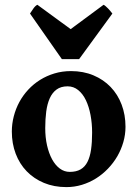

<svg xmlns="http://www.w3.org/2000/svg" viewBox="-20 -765 572 800"><path d="M363.8 -212.4Q363.8 -251 357.2 -285.9Q350.6 -320.8 337.9 -347.4Q325.2 -374 305.9 -389.6Q286.6 -405.3 261.7 -405.3Q233.9 -405.3 215.8 -392.1Q197.8 -378.9 187.3 -355.5Q176.8 -332 172.6 -300Q168.5 -268.1 168.5 -231Q168.5 -192.4 176 -159.2Q183.6 -126 197 -101.3Q210.4 -76.7 229.2 -62.7Q248 -48.8 270.5 -48.8Q297.9 -48.8 315.9 -59.3Q334 -69.8 344.5 -90.6Q355 -111.3 359.4 -141.8Q363.8 -172.4 363.8 -212.4ZM502.9 -236.8Q502.9 -204.1 493.9 -172.9Q484.9 -141.6 468.8 -113.8Q452.6 -85.9 429.9 -62.3Q407.2 -38.6 379.9 -21.5Q352.5 -4.4 321.3 5.1Q290 14.6 256.8 14.6Q205.1 14.6 163.1 -2.9Q121.1 -20.5 91.3 -51.3Q61.5 -82 45.4 -124.5Q29.3 -167 29.3 -216.8Q29.3 -249 37.4 -280.3Q45.4 -311.5 60.5 -339.6Q75.7 -367.7 97.7 -391.4Q119.6 -415 147 -432.1Q174.3 -449.2 206.8 -459Q239.3 -468.8 275.9 -468.8Q327.1 -468.8 369.1 -451.2Q411.1 -433.6 440.9 -402.6Q470.7 -371.6 486.8 -329.1Q502.9 -286.6 502.9 -236.8ZM309.6 -518.6H237.8L105 -708.5Q110.8 -717.8 119.1 -729.5Q127.4 -741.2 135.7 -745.1L274.4 -643.6L411.6 -745.1Q415.5 -743.2 420.4 -739Q425.3 -734.9 430.4 -729.5Q435.5 -724.1 440.2 -718.5Q444.8 -712.9 448.2 -708.5Z"/></svg>

Font: Gentium Book Basic
Style: Bold
Weight: 700
Designer: J. Victor Gaultney and Annie Olsen
Foundry: SIL International
Version: Version 1.102; 2013; Maintenance release